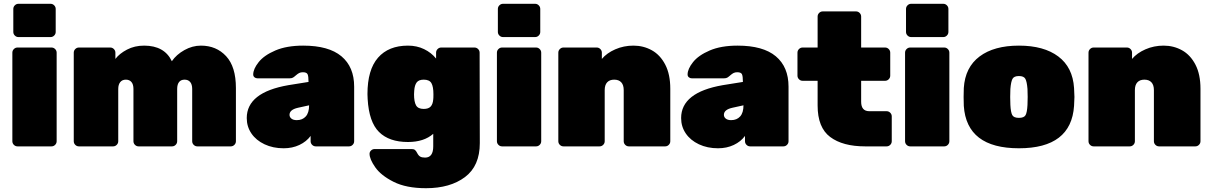

<svg xmlns="http://www.w3.org/2000/svg" viewBox="-20 -770 6375 1010"><path d="M246 -575H77Q66 -575 58 -583Q50 -591 50 -602V-723Q50 -734 58 -742Q66 -750 77 -750H246Q257 -750 265 -742Q273 -734 273 -723V-602Q273 -591 265 -583Q257 -575 246 -575ZM45 -27V-493Q45 -504 53 -512Q61 -520 72 -520H251Q262 -520 270 -512Q278 -504 278 -493V-27Q278 -16 270 -8Q262 0 251 0H72Q61 0 53 -8Q45 -16 45 -27Z M912 -27Q912 -16 904 -8Q896 0 885 0H709Q698 0 690 -8Q682 -16 682 -27V-302Q682 -326 671.5 -338.5Q661 -351 642 -351Q623 -351 612.5 -338Q602 -325 602 -302V-27Q602 -16 594 -8Q586 0 575 0H395Q384 0 376 -8Q368 -16 368 -27V-493Q368 -504 376 -512Q384 -520 395 -520H560Q571 -520 579 -512Q587 -504 587 -493V-460Q608 -488 648 -509Q688 -530 738 -530Q845 -530 884 -448Q908 -483 950 -506.5Q992 -530 1037 -530Q1118 -530 1169.5 -474.5Q1221 -419 1221 -307V-27Q1221 -16 1213 -8Q1205 0 1194 0H1018Q1007 0 999 -8Q991 -16 991 -27V-302Q991 -326 980.5 -338.5Q970 -351 951 -351Q932 -351 922 -338.5Q912 -326 912 -302Z M1603 -339Q1603 -369 1598 -379.5Q1593 -390 1573 -390Q1562 -390 1554 -386Q1546 -382 1537 -374Q1528 -366 1521.5 -362Q1515 -358 1504 -358H1334Q1325 -358 1318.5 -363.5Q1312 -369 1312 -378Q1312 -407 1340.5 -443Q1369 -479 1428.5 -504.5Q1488 -530 1575 -530Q1709 -530 1776 -474Q1843 -418 1843 -314V-27Q1843 -16 1835 -8Q1827 0 1816 0H1641Q1630 0 1622 -8Q1614 -16 1614 -27V-55Q1592 -25 1555 -7.5Q1518 10 1472 10Q1416 10 1371.5 -11Q1327 -32 1302.5 -68Q1278 -104 1278 -149Q1278 -284 1497 -322ZM1547 -203Q1503 -193 1503 -166Q1503 -154 1513 -146Q1523 -138 1541 -138Q1571 -138 1588.5 -157.5Q1606 -177 1606 -216Z M2126 -530Q2173 -530 2211 -511.5Q2249 -493 2274 -462V-493Q2274 -504 2282 -512Q2290 -520 2301 -520H2476Q2487 -520 2495 -512Q2503 -504 2503 -493L2504 -17Q2504 103 2426 161.5Q2348 220 2221 220Q2117 220 2050.5 186.5Q1984 153 1954 110Q1924 67 1924 39Q1924 29 1932 21.5Q1940 14 1951 14H2146Q2157 14 2163 19Q2169 24 2174 34Q2181 48 2190 53.5Q2199 59 2216 59Q2259 59 2259 0V-66Q2210 -23 2126 -23Q2027 -23 1974 -75.5Q1921 -128 1914 -249L1913 -275Q1913 -403 1968.5 -466.5Q2024 -530 2126 -530ZM2159 -293 2158 -274Q2158 -235 2168.5 -216Q2179 -197 2209 -197Q2234 -197 2245.5 -209.5Q2257 -222 2259 -247Q2260 -252 2260 -274Q2260 -314 2249.5 -332.5Q2239 -351 2209 -351Q2183 -351 2172 -336.5Q2161 -322 2159 -293Z M2795 -575H2626Q2615 -575 2607 -583Q2599 -591 2599 -602V-723Q2599 -734 2607 -742Q2615 -750 2626 -750H2795Q2806 -750 2814 -742Q2822 -734 2822 -723V-602Q2822 -591 2814 -583Q2806 -575 2795 -575ZM2594 -27V-493Q2594 -504 2602 -512Q2610 -520 2621 -520H2800Q2811 -520 2819 -512Q2827 -504 2827 -493V-27Q2827 -16 2819 -8Q2811 0 2800 0H2621Q2610 0 2602 -8Q2594 -16 2594 -27Z M3479 0H3288Q3277 0 3269 -8Q3261 -16 3261 -27V-296Q3261 -323 3248 -337Q3235 -351 3211 -351Q3187 -351 3174 -337Q3161 -323 3161 -296V-27Q3161 -16 3153 -8Q3145 0 3134 0H2944Q2933 0 2925 -8Q2917 -16 2917 -27V-493Q2917 -504 2925 -512Q2933 -520 2944 -520H3119Q3130 -520 3138 -512Q3146 -504 3146 -493V-460Q3172 -491 3216.5 -510.5Q3261 -530 3312 -530Q3365 -530 3409 -505.5Q3453 -481 3479.5 -430Q3506 -379 3506 -303V-27Q3506 -16 3498 -8Q3490 0 3479 0Z M3888 -339Q3888 -369 3883 -379.5Q3878 -390 3858 -390Q3847 -390 3839 -386Q3831 -382 3822 -374Q3813 -366 3806.5 -362Q3800 -358 3789 -358H3619Q3610 -358 3603.5 -363.5Q3597 -369 3597 -378Q3597 -407 3625.5 -443Q3654 -479 3713.5 -504.5Q3773 -530 3860 -530Q3994 -530 4061 -474Q4128 -418 4128 -314V-27Q4128 -16 4120 -8Q4112 0 4101 0H3926Q3915 0 3907 -8Q3899 -16 3899 -27V-55Q3877 -25 3840 -7.5Q3803 10 3757 10Q3701 10 3656.5 -11Q3612 -32 3587.5 -68Q3563 -104 3563 -149Q3563 -284 3782 -322ZM3832 -203Q3788 -193 3788 -166Q3788 -154 3798 -146Q3808 -138 3826 -138Q3856 -138 3873.5 -157.5Q3891 -177 3891 -216Z M4636 -345Q4647 -345 4655 -353Q4663 -361 4663 -372V-493Q4663 -504 4655 -512Q4647 -520 4636 -520H4510V-683Q4510 -694 4502 -702Q4494 -710 4483 -710H4308Q4297 -710 4289 -702Q4281 -694 4281 -683V-520H4202Q4191 -520 4183 -512Q4175 -504 4175 -493V-372Q4175 -361 4183 -353Q4191 -345 4202 -345H4281V-215Q4281 -99 4347 -49.5Q4413 0 4531 0H4644Q4655 0 4663 -8Q4671 -16 4671 -27V-158Q4671 -169 4663 -177Q4655 -185 4644 -185H4553Q4510 -185 4510 -235V-345Z M4942 -575H4773Q4762 -575 4754 -583Q4746 -591 4746 -602V-723Q4746 -734 4754 -742Q4762 -750 4773 -750H4942Q4953 -750 4961 -742Q4969 -734 4969 -723V-602Q4969 -591 4961 -583Q4953 -575 4942 -575ZM4741 -27V-493Q4741 -504 4749 -512Q4757 -520 4768 -520H4947Q4958 -520 4966 -512Q4974 -504 4974 -493V-27Q4974 -16 4966 -8Q4958 0 4947 0H4768Q4757 0 4749 -8Q4741 -16 4741 -27Z M5632 -260Q5632 -243 5630 -213Q5615 10 5340 10Q5065 10 5050 -213Q5049 -228 5049 -260Q5049 -292 5050 -307Q5057 -416 5133 -473Q5209 -530 5340 -530Q5471 -530 5547 -473Q5623 -416 5630 -307Q5632 -277 5632 -260ZM5295 -302 5294 -260 5295 -218Q5297 -179 5305 -164.5Q5313 -150 5340 -150Q5367 -150 5375 -164.5Q5383 -179 5385 -218Q5386 -228 5386 -260Q5386 -292 5385 -302Q5382 -340 5374 -355Q5366 -370 5340 -370Q5314 -370 5306 -355Q5298 -340 5295 -302Z M6268 0H6077Q6066 0 6058 -8Q6050 -16 6050 -27V-296Q6050 -323 6037 -337Q6024 -351 6000 -351Q5976 -351 5963 -337Q5950 -323 5950 -296V-27Q5950 -16 5942 -8Q5934 0 5923 0H5733Q5722 0 5714 -8Q5706 -16 5706 -27V-493Q5706 -504 5714 -512Q5722 -520 5733 -520H5908Q5919 -520 5927 -512Q5935 -504 5935 -493V-460Q5961 -491 6005.5 -510.5Q6050 -530 6101 -530Q6154 -530 6198 -505.5Q6242 -481 6268.5 -430Q6295 -379 6295 -303V-27Q6295 -16 6287 -8Q6279 0 6268 0Z"/></svg>

Font: Rubik
Style: Regular
Weight: 900
Designer: Hubert & Fischer
Foundry: Hubert & Fischer
Version: Version 1.100